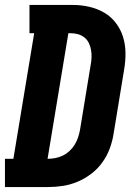

<svg xmlns="http://www.w3.org/2000/svg" viewBox="-31 -755 551 775"><path d="M-11 0V-114H23L107 -621H88V-735H264Q297 -735 329.5 -727.5Q362 -720 389.5 -704Q417 -688 436.5 -662.5Q456 -637 465.5 -606.5Q475 -576 475.5 -542Q476 -508 470 -474L427 -212Q422 -182 411 -153Q400 -124 381 -98Q362 -72 336 -52.5Q310 -33 281 -21Q252 -9 222 -4.5Q192 0 162 0ZM162 -114Q177 -114 192.5 -117Q208 -120 222.5 -127Q237 -134 249.5 -145.5Q262 -157 270.5 -171Q279 -185 284 -200Q289 -215 292 -231L335 -493Q338 -508 338.5 -523.5Q339 -539 336.5 -553.5Q334 -568 327.5 -581.5Q321 -595 309.5 -604Q298 -613 283.5 -617Q269 -621 254 -621H245L161 -114Z"/></svg>

Font: Iosevka Curly Slab HvObl
Style: Regular
Weight: 900
Italic angle: -9°
Monospace: yes
Designer: Belleve Invis
Foundry: Belleve Invis
Version: Version 11.1.0; ttfautohint (v1.8.3)